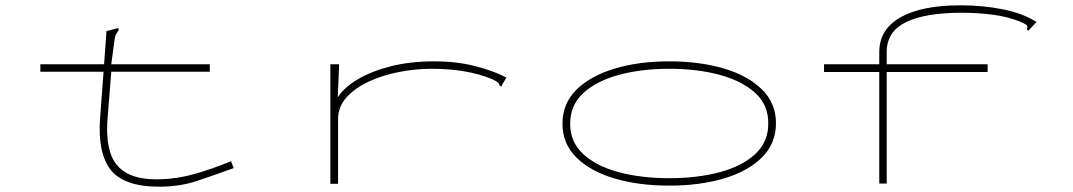

<svg xmlns="http://www.w3.org/2000/svg" viewBox="-20 -691 4040 723"><path d="M132 -449H372L381 -574L416 -583L426 -585L427 -578Q423 -571 418 -563.5Q413 -556 411 -539L399 -449H770V-421H399L385 -243Q379 -168 395.5 -116Q412 -64 458.5 -38.5Q505 -13 588 -16Q649 -18 713 -36Q777 -54 850 -84L860 -58Q791 -33 724.5 -10.5Q658 12 580 12Q446 12 396.5 -52Q347 -116 357 -248L370 -421H132Z M1224 -449H1257L1252 -325Q1276 -362 1327.5 -392.5Q1379 -423 1452 -441.5Q1525 -460 1616 -460Q1700 -460 1769.5 -442Q1839 -424 1887 -399L1872 -374L1868 -365L1861 -369Q1860 -377 1854 -381.5Q1848 -386 1833 -393Q1739 -432 1606 -432Q1545 -432 1483 -420Q1421 -408 1369 -384Q1317 -360 1285 -324.5Q1253 -289 1253 -242V1H1224Z M2500 8Q2385 8 2294 -19Q2203 -46 2150.5 -98Q2098 -150 2098 -225Q2098 -301 2150.5 -353Q2203 -405 2294 -432.5Q2385 -460 2500 -460Q2615 -460 2706 -433Q2797 -406 2849.5 -354Q2902 -302 2902 -227Q2902 -151 2849.5 -98.5Q2797 -46 2706 -19Q2615 8 2500 8ZM2500 -20Q2606 -20 2690 -42.5Q2774 -65 2823.5 -110.5Q2873 -156 2873 -225Q2874 -295 2824.5 -340.5Q2775 -386 2690.5 -409Q2606 -432 2500 -432Q2395 -432 2310.5 -409Q2226 -386 2176.5 -340.5Q2127 -295 2127 -225Q2127 -156 2176.5 -110.5Q2226 -65 2310.5 -42.5Q2395 -20 2500 -20Z M3291 -420H3083V-449H3291V-495Q3291 -580 3370.5 -625.5Q3450 -671 3597 -671Q3683 -671 3758.5 -655.5Q3834 -640 3883 -608L3865 -589L3852 -575L3847 -580Q3851 -593 3845.5 -597Q3840 -601 3825 -608Q3777 -628 3719.5 -635.5Q3662 -643 3601 -643Q3464 -643 3391.5 -607.5Q3319 -572 3319 -495V-449H3699V-420H3319V0H3291Z"/></svg>

Font: Inconsolata UltraExpanded ExtraLight
Style: Regular
Weight: 200
Width: 9
Monospace: yes
Designer: Raph Levien, Cyreal, Brenton Simpson
Foundry: Raph Levien, Cyreal, Google
Version: Version 3.001; ttfautohint (v1.8.2.53-6de2)